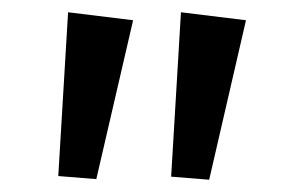

<svg xmlns="http://www.w3.org/2000/svg" viewBox="-20 -758 488 313"><path d="M91 -738 197 -725 137 -466 75 -471ZM275 -738 381 -725 321 -465 259 -470Z"/></svg>

Font: BioRhyme ExtraBold
Style: Regular
Weight: 400
Version: Version 1.600;gftools[0.9.33]